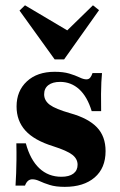

<svg xmlns="http://www.w3.org/2000/svg" viewBox="-20 -705 461 736"><path d="M228.2 11.3Q193.5 11.3 170.6 4Q147.6 -3.2 132.3 -10.5Q116.9 -17.7 104 -17.7Q84.7 -17.7 75.8 6.5H39.5Q41.1 -17.7 41.9 -40.7Q42.7 -63.7 43.1 -91.5Q43.5 -119.4 42.7 -155.6H79Q96 -92.7 130.6 -60.1Q165.3 -27.4 215.3 -27.4Q245.2 -27.4 261.3 -39.5Q277.4 -51.6 277.4 -73.4Q277.4 -96 257.3 -111.7Q237.1 -127.4 183.9 -144.4Q111.3 -166.9 77.4 -204.4Q43.5 -241.9 43.5 -296.8Q43.5 -356.5 83.1 -393.1Q122.6 -429.8 189.5 -429.8Q222.6 -429.8 245.6 -423Q268.5 -416.1 284.3 -408.5Q300 -400.8 311.3 -400.8Q320.2 -400.8 325.4 -406.9Q330.6 -412.9 334.7 -425H371Q369.4 -408.1 368.5 -389.5Q367.7 -371 367.3 -344.8Q366.9 -318.5 367.7 -279H331.5Q314.5 -334.7 283.5 -362.9Q252.4 -391.1 210.5 -391.1Q181.5 -391.1 165.3 -378.6Q149.2 -366.1 149.2 -343.5Q149.2 -319.4 171 -303.2Q192.7 -287.1 249.2 -271Q318.5 -251.6 351.6 -216.9Q384.7 -182.3 384.7 -125.8Q384.7 -60.5 342.7 -24.6Q300.8 11.3 228.2 11.3ZM336.3 -684.7 359.7 -666.1 225.8 -477.4H189.5L54.8 -664.5L75.8 -684.7L262.1 -574.2L207.3 -558.9Z"/></svg>

Font: Playfair 9pt Black
Style: Regular
Weight: 900
Designer: Claus Eggers Sørensen
Foundry: Claus Eggers Sørensen
Version: Version 2.203